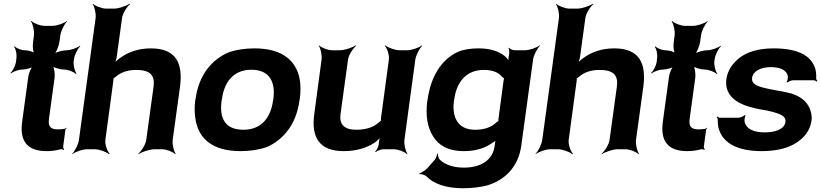

<svg xmlns="http://www.w3.org/2000/svg" viewBox="-20 -796 4380 1024"><path d="M228 10C257 10 280 6 303 0C308 -1 316 1 319 4L322 1C319 -2 316 -11 317 -16L329 -104C329 -107 333 -110 335 -112L333 -115C331 -113 327 -109 324 -109C313 -107 301 -106 288 -106C249 -106 236 -122 241 -161L271 -380C274 -401 269 -438 260 -449L256 -446C265 -435 301 -425 322 -425C343 -425 376 -412 385 -401L388 -404C379 -415 370 -449 373 -470L375 -483C378 -504 395 -538 408 -549L406 -552C393 -541 357 -528 336 -528C315 -528 277 -518 264 -507L267 -504C280 -515 294 -552 297 -573L302 -608C305 -632 324 -669 338 -682L337 -684C322 -672 283 -658 259 -658H218C194 -658 159 -672 148 -684L145 -682C155 -669 164 -632 161 -608L156 -567C153 -548 156 -517 165 -507L169 -510C160 -520 130 -528 112 -528C93 -528 67 -539 58 -549L55 -546C64 -536 70 -508 68 -490L65 -464C62 -445 47 -417 36 -407L38 -404C49 -414 79 -425 98 -425C116 -425 149 -433 160 -443L157 -446C146 -436 133 -405 131 -387L98 -146C84 -43 126 10 228 10Z M706 -423C781 -423 807 -395 799 -334L760 -50C757 -26 734 11 717 24L719 26C737 14 779 0 803 0H844C868 0 903 14 914 26L917 24C907 11 898 -26 901 -50L940 -333C957 -460 918 -538 785 -538C717 -538 665 -518 625 -490C610 -480 592 -464 586 -455L590 -453C595 -463 601 -481 603 -496L631 -700C634 -724 657 -761 674 -774L671 -776C653 -764 612 -750 588 -750H547C523 -750 487 -764 476 -776L474 -774C484 -761 493 -724 490 -700L401 -50C398 -26 379 11 365 24L366 26C381 14 420 0 444 0H485C509 0 547 14 561 26L565 24C552 11 539 -26 542 -50L584 -361C585 -365 586 -380 584 -381L582 -377C584 -376 596 -385 598 -387C623 -409 658 -423 706 -423Z M1023 -269 1021 -259C1016 -220 1018 -185 1024 -152C1042 -58 1111 10 1263 10C1313 10 1358 3 1399 -10C1492 -49 1560 -134 1577 -259L1579 -269C1584 -308 1584 -343 1578 -376C1559 -470 1489 -538 1337 -538C1287 -538 1243 -531 1202 -518C1108 -479 1040 -394 1023 -269ZM1438 -269 1436 -259C1425 -176 1380 -104 1278 -104C1173 -104 1150 -175 1162 -259L1164 -269C1175 -351 1219 -424 1321 -424C1423 -424 1449 -352 1438 -269Z M1879 -104C1815 -104 1789 -134 1796 -186L1836 -478C1839 -502 1863 -539 1880 -552L1877 -554C1859 -542 1817 -528 1793 -528H1752C1728 -528 1693 -542 1682 -554L1680 -552C1690 -539 1698 -502 1695 -478L1656 -187C1639 -64 1683 10 1813 10C1883 10 1936 -8 1978 -35C1991 -45 2009 -60 2014 -70L2011 -72C2005 -62 2001 -43 2000 -29V-27C1999 -15 1989 5 1981 12L1984 15C1991 8 2013 0 2025 0H2080C2104 0 2139 14 2150 26L2153 24C2143 11 2134 -26 2137 -50L2195 -478C2198 -502 2218 -539 2232 -552L2230 -554C2215 -542 2176 -528 2152 -528H2111C2087 -528 2049 -542 2035 -554L2032 -552C2045 -539 2057 -502 2054 -478L2012 -167C2012 -164 2010 -150 2012 -148L2015 -152C2013 -153 2001 -145 2000 -143C1973 -118 1934 -104 1879 -104Z M2620 -31 2618 -17C2608 57 2546 98 2454 98C2394 98 2351 80 2326 56C2319 48 2315 32 2315 24H2311C2311 32 2305 48 2298 57L2260 100C2250 111 2226 127 2216 129L2218 133C2228 131 2247 137 2256 146C2292 183 2357 208 2448 208C2494 208 2538 203 2578 193C2671 165 2744 96 2760 -18L2823 -478C2826 -502 2846 -539 2860 -552L2858 -554C2843 -542 2804 -528 2780 -528H2726C2715 -528 2698 -535 2694 -542L2692 -539C2696 -533 2697 -514 2695 -504V-502C2691 -489 2690 -471 2693 -462L2696 -464C2694 -473 2683 -488 2672 -497C2640 -522 2597 -538 2531 -538C2490 -538 2451 -532 2421 -519C2335 -479 2278 -389 2261 -268L2259 -258C2248 -178 2261 -112 2291 -67C2318 -24 2365 10 2455 10C2521 10 2570 -8 2609 -36C2618 -41 2627 -49 2630 -55L2626 -56C2622 -51 2621 -39 2620 -31ZM2665 -361 2639 -166C2639 -163 2637 -149 2638 -148L2641 -151C2639 -152 2628 -145 2626 -142C2602 -119 2565 -104 2514 -104C2490 -104 2472 -108 2455 -116C2408 -140 2392 -193 2401 -258L2403 -268C2414 -349 2459 -423 2560 -423C2609 -423 2639 -409 2657 -387C2659 -385 2670 -376 2672 -377L2670 -381C2668 -380 2665 -364 2665 -361Z M3177 -423C3252 -423 3278 -395 3270 -334L3231 -50C3228 -26 3205 11 3188 24L3190 26C3208 14 3250 0 3274 0H3315C3339 0 3374 14 3385 26L3388 24C3378 11 3369 -26 3372 -50L3411 -333C3428 -460 3389 -538 3256 -538C3188 -538 3136 -518 3096 -490C3081 -480 3063 -464 3057 -455L3061 -453C3066 -463 3072 -481 3074 -496L3102 -700C3105 -724 3128 -761 3145 -774L3142 -776C3124 -764 3083 -750 3059 -750H3018C2994 -750 2958 -764 2947 -776L2945 -774C2955 -761 2964 -724 2961 -700L2872 -50C2869 -26 2850 11 2836 24L2837 26C2852 14 2891 0 2915 0H2956C2980 0 3018 14 3032 26L3036 24C3023 11 3010 -26 3013 -50L3055 -361C3056 -365 3057 -380 3055 -381L3053 -377C3055 -376 3067 -385 3069 -387C3094 -409 3129 -423 3177 -423Z M3645 10C3674 10 3697 6 3720 0C3725 -1 3733 1 3736 4L3739 1C3736 -2 3733 -11 3734 -16L3746 -104C3746 -107 3750 -110 3752 -112L3750 -115C3748 -113 3744 -109 3741 -109C3730 -107 3718 -106 3705 -106C3666 -106 3653 -122 3658 -161L3688 -380C3691 -401 3686 -438 3677 -449L3673 -446C3682 -435 3718 -425 3739 -425C3760 -425 3793 -412 3802 -401L3805 -404C3796 -415 3787 -449 3790 -470L3792 -483C3795 -504 3812 -538 3825 -549L3823 -552C3810 -541 3774 -528 3753 -528C3732 -528 3694 -518 3681 -507L3684 -504C3697 -515 3711 -552 3714 -573L3719 -608C3722 -632 3741 -669 3755 -682L3754 -684C3739 -672 3700 -658 3676 -658H3635C3611 -658 3576 -672 3565 -684L3562 -682C3572 -669 3581 -632 3578 -608L3573 -567C3570 -548 3573 -517 3582 -507L3586 -510C3577 -520 3547 -528 3529 -528C3510 -528 3484 -539 3475 -549L3472 -546C3481 -536 3487 -508 3485 -490L3482 -464C3479 -445 3464 -417 3453 -407L3455 -404C3466 -414 3496 -425 3515 -425C3533 -425 3566 -433 3577 -443L3574 -446C3563 -436 3550 -405 3548 -387L3515 -146C3501 -43 3543 10 3645 10Z M4058 -90C4002 -90 3962 -107 3952 -143C3949 -152 3951 -173 3957 -180L3951 -182C3946 -175 3927 -168 3917 -168H3820C3814 -168 3808 -172 3805 -175L3802 -172C3805 -169 3809 -162 3808 -157C3808 -139 3809 -122 3815 -104C3838 -34 3912 10 4042 10C4127 10 4188 -8 4231 -37C4267 -61 4301 -99 4308 -152C4312 -178 4305 -200 4298 -219C4281 -257 4248 -282 4202 -297C4159 -309 4092 -317 4049 -329C4018 -337 3987 -349 3991 -380C3996 -418 4039 -438 4091 -438C4142 -438 4175 -422 4182 -390C4183 -382 4180 -364 4175 -358L4179 -356C4185 -361 4200 -368 4211 -368H4319C4325 -368 4332 -364 4336 -361L4340 -364C4336 -367 4332 -374 4333 -380C4334 -400 4332 -419 4326 -436C4302 -502 4231 -538 4106 -538C4024 -538 3966 -519 3926 -489C3892 -463 3861 -425 3854 -374C3851 -351 3853 -331 3860 -314C3883 -256 3948 -229 4033 -213C4060 -209 4081 -205 4098 -200C4132 -190 4174 -180 4169 -146C4164 -106 4114 -90 4058 -90Z"/></svg>

Font: Asimov
Style: EdgeWideIt
Weight: 500
Designer: Google
Version: Version 2.000980: 2014